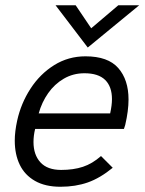

<svg xmlns="http://www.w3.org/2000/svg" viewBox="-20 -710 554 736"><path d="M36.6 -170.9Q36.6 -205.6 45.9 -248Q60.5 -314 96.9 -370.1Q133.3 -426.3 187.5 -460.2Q241.7 -494.1 307.6 -494.1Q394 -494.1 433.3 -449.2Q472.7 -404.3 472.7 -328.6Q472.7 -285.6 460 -231L455.1 -215.8H114.7Q108.4 -190.4 108.4 -165.5Q108.4 -116.7 135 -87.6Q161.6 -58.6 214.4 -58.6Q261.7 -58.6 297.9 -70.6Q334 -82.5 367.2 -111.8L412.1 -66.9Q363.8 -27.3 316.7 -10.7Q269.5 5.9 211.9 5.9Q153.3 5.9 114 -16.6Q74.7 -39.1 55.7 -78.6Q36.6 -118.2 36.6 -170.9ZM402.3 -275.4Q409.2 -306.6 409.2 -330.1Q409.2 -377.9 383.1 -403.6Q356.9 -429.2 303.7 -429.2Q260.3 -429.2 224.6 -408.4Q189 -387.7 164.6 -352.8Q140.1 -317.9 128.4 -275.4ZM316.4 -527.8 192.9 -689.9H270L329.6 -601.6L433.6 -689.9H513.7Z"/></svg>

Font: Acari Sans
Style: Italic
Weight: 400
Italic angle: -13°
Designer: Alfredo Marco Pradil and Stefan Peev
Foundry: Hanken Design Co.
Version: Version 1.045;January 11, 2019;FontCreator 11.5.0.2425 64-bi